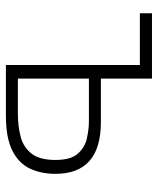

<svg xmlns="http://www.w3.org/2000/svg" viewBox="38 -572 534 650"><g transform="rotate(90 305.0 -247.0)"><path d="M200 0V-453.5H25V-494.5H246V-321.5H393.5Q568.5 -321.5 568.5 -167.5Q568.5 -119.5 550.8 -81.5Q533 -43.5 490 -21.8Q447 0 371.5 0ZM246 -40.5H364Q407.5 -40.5 443.2 -50Q479 -59.5 500.2 -87Q521.5 -114.5 521.5 -167.5Q521.5 -219.5 500.2 -243.5Q479 -267.5 448.2 -274.2Q417.5 -281 389.5 -281H246Z"/></g></svg>

Font: Heraclito ExtraLight
Style: Regular
Weight: 200
Designer: Kostas Bartsokas (font) & Cristiano Sobral (main changes)
Foundry: Kostas Bartsokas (font) & Cristiano Sobral (main changes)
Version: Version 1.00;July 8, 2020;FontCreator 13.0.0.2655 64-bit